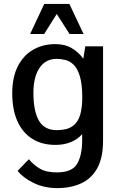

<svg xmlns="http://www.w3.org/2000/svg" viewBox="-20 -740 609 996"><path d="M277.3 235.8Q209.5 235.8 154.8 209.2Q100.1 182.6 71.3 146.5L129.9 85.9Q152.3 114.3 186.8 134.8Q221.2 155.3 279.3 154.3Q355 153.3 380.6 109.1Q406.2 64.9 406.2 -13.2V-43.9Q381.8 -16.6 346.4 -2.4Q311 11.7 267.6 11.7Q197.8 11.7 147.5 -19.8Q97.2 -51.3 70.3 -111.3Q43.5 -171.4 43.5 -255.9Q43.5 -339.4 72.5 -396.2Q101.6 -453.1 152.1 -482.2Q202.6 -511.2 267.1 -511.2Q316.9 -511.2 353 -489.7Q389.2 -468.3 412.1 -435.1L422.4 -499.5H514.6V-10.7Q514.6 78.6 484.4 132.8Q454.1 187 400.6 211.4Q347.2 235.8 277.3 235.8ZM274.4 -64.9Q327.6 -64.9 356.2 -85.4Q384.8 -106 395.8 -143.8Q406.7 -181.6 406.7 -232.4Q406.7 -301.3 395 -341.8Q383.3 -382.3 363.8 -402.3Q344.2 -422.4 320.8 -428.5Q297.4 -434.6 273.9 -434.6Q216.3 -434.6 184.6 -387.2Q152.8 -339.8 153.3 -254.4Q154.3 -159.2 183.1 -112.1Q211.9 -64.9 274.4 -64.9ZM136.2 -563.5 209.5 -719.7H339.8L413.6 -563.5H340.8L274.4 -667.5L209 -563.5Z"/></svg>

Font: Pontano Sans
Style: Bold
Weight: 700
Designer: Vernon Adams
Foundry: Vernon Adams
Version: Version 2.001